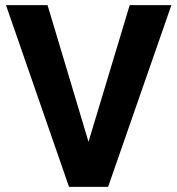

<svg xmlns="http://www.w3.org/2000/svg" viewBox="-20 -731 694 751"><path d="M166 -710.9H3.4L250 0H402.8L650.4 -710.9H487.3L326.2 -176.3Z"/></svg>

Font: Shabnam
Style: Bold
Weight: 700
Foundry: DejaVu fonts team - Redesigned by Saber Rastikerdar - Based on Vazir font
Version: Version 5.0.1